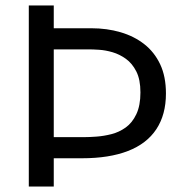

<svg xmlns="http://www.w3.org/2000/svg" viewBox="-20 -680 664 700"><path d="M133 -103V-180H286Q306 -180 332.5 -182Q359 -184 386.5 -191Q414 -198 438 -215Q462 -232 477 -263.5Q492 -295 492 -343Q492 -390 477 -419.5Q462 -449 439 -465.5Q416 -482 390.5 -489.5Q365 -497 341.5 -498.5Q318 -500 304 -500H133V-577H313Q370 -577 419.5 -562.5Q469 -548 506 -519Q543 -490 564 -445.5Q585 -401 585 -339Q585 -262 550 -209Q515 -156 446.5 -129.5Q378 -103 279 -103ZM85 0V-660H176V0Z"/></svg>

Font: Bricolage Grotesque 17pt
Style: Regular
Weight: 400
Version: Version 1.001;gftools[0.9.33.dev8+g029e19f]